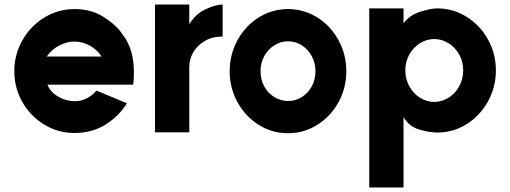

<svg xmlns="http://www.w3.org/2000/svg" viewBox="-20 -566 2248 846"><path d="M308 -383Q276 -383 242 -366Q208 -349 186 -317H428Q404 -351 372 -367Q340 -383 308 -383ZM308 -526Q380 -526 432 -494Q484 -462 510 -428Q536 -394 542 -379Q570 -327 570 -244Q570 -216 567 -193H189Q202 -160 237 -140Q272 -120 309 -120Q338 -120 363.5 -133.5Q389 -147 405 -167L539 -111Q506 -56 446.5 -18Q387 20 308 20Q236 20 175 -17Q114 -54 78.5 -116.5Q43 -179 43 -252Q43 -325 78.5 -388Q114 -451 175 -488.5Q236 -526 308 -526Z M961 -546V-405Q915 -405 881.5 -385Q848 -365 831 -334.5Q814 -304 814 -272V17H663V-546H814V-459Q840 -503 884.5 -524.5Q929 -546 961 -546Z M1370 -252Q1370 -289 1353.5 -319Q1337 -349 1309.5 -366.5Q1282 -384 1249 -384Q1217 -384 1189 -366.5Q1161 -349 1144.5 -319Q1128 -289 1128 -252Q1128 -215 1144.5 -185Q1161 -155 1189 -138Q1217 -121 1249 -121Q1282 -121 1309.5 -138Q1337 -155 1353.5 -185Q1370 -215 1370 -252ZM1249 -526Q1320 -526 1379 -488.5Q1438 -451 1472 -388Q1506 -325 1506 -252Q1506 -179 1472 -116.5Q1438 -54 1379 -16.5Q1320 21 1249 21Q1178 21 1119 -16.5Q1060 -54 1026 -116.5Q992 -179 992 -252Q992 -325 1026 -388Q1060 -451 1119 -488.5Q1178 -526 1249 -526Z M2021 -256Q2021 -294 2003.5 -325.5Q1986 -357 1956.5 -375.5Q1927 -394 1893 -394Q1860 -394 1830.5 -375.5Q1801 -357 1783.5 -325.5Q1766 -294 1766 -256Q1766 -218 1783.5 -186Q1801 -154 1830.5 -135.5Q1860 -117 1893 -117Q1927 -117 1956.5 -135.5Q1986 -154 2003.5 -186Q2021 -218 2021 -256ZM1607 -529H1758V-463Q1784 -499 1831 -514Q1878 -529 1907 -529Q1977 -529 2036.5 -491.5Q2096 -454 2130.5 -391.5Q2165 -329 2165 -256Q2165 -183 2130.5 -120Q2096 -57 2037 -19.5Q1978 18 1907 18Q1873 18 1828 5Q1783 -8 1758 -50V260H1607Z"/></svg>

Font: SUIT Heavy
Style: Regular
Weight: 900
Designer: Sunn Youn; Korean Glyphs from Source Han Sans (Sandoll Communications; Soo-young Jang, Joo-yeon Kang)
Foundry: Sunn
Version: Version 1.006